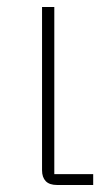

<svg xmlns="http://www.w3.org/2000/svg" viewBox="-20 -528 315 548"><path d="M246 -31V0H143Q121 0 110.5 -11Q100 -22 100 -42V-508H135V-31Z"/></svg>

Font: IBM Plex Sans ExtraLight
Style: Regular
Weight: 250
Designer: Mike Abbink, Paul van der Laan, Pieter van Rosmalen
Foundry: Bold Monday
Version: Version 3.201